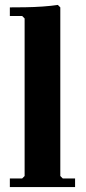

<svg xmlns="http://www.w3.org/2000/svg" viewBox="-20 -760 350 780"><path d="M20 0V-35H70L80 -45V-685L70 -695H20V-730Q46 -730 82 -730.5Q118 -731 153.5 -733.5Q189 -736 215 -740L225 -730V-45L235 -35H285V0Z"/></svg>

Font: Brygada 1918
Style: Bold
Weight: 700
Designer: Mateusz Machalski | Borys Kosmynka | Przemek Hoffer
Foundry: NIEPODLEGLA 2018
Version: Version 3.006